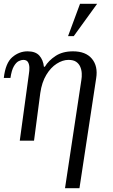

<svg xmlns="http://www.w3.org/2000/svg" viewBox="-20 -740 592 1010"><path d="M364 -470Q431 -470 463.5 -431Q496 -392 486 -329L398 250H322L408 -319Q411 -336 410 -354.5Q409 -373 402 -389Q395 -405 380.5 -415Q366 -425 340 -425Q310 -425 278.5 -405Q247 -385 223.5 -346Q200 -307 192 -251L159 0H84L132 -351Q135 -368 134.5 -385Q134 -402 127 -413.5Q120 -425 102 -425Q92 -425 78.5 -418.5Q65 -412 53 -391.5Q41 -371 35 -330H0Q9 -409 45 -439.5Q81 -470 125 -470Q167 -470 187 -447.5Q207 -425 211 -389H216Q235 -421 272 -445.5Q309 -470 364 -470ZM491 -720 368 -550H338L401 -720Z"/></svg>

Font: Brygada 1918
Style: Italic
Weight: 400
Italic angle: -8°
Designer: Mateusz Machalski | Borys Kosmynka | Przemek Hoffer
Foundry: NIEPODLEGLA 2018
Version: Version 3.006